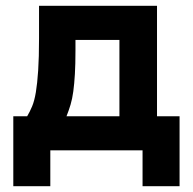

<svg xmlns="http://www.w3.org/2000/svg" viewBox="-20 -520 667 664"><path d="M26 -118H74Q83 -133 91 -152Q99 -171 104 -201Q109 -231 112 -276Q115 -321 115 -388V-500H523V-118H601V124H473V0H154V124H26ZM393 -118V-382H241V-345Q241 -298 239 -264Q237 -230 233.5 -204Q230 -178 224 -158Q218 -138 210 -118Z"/></svg>

Font: NT Somic Bold
Style: Regular
Weight: 700
Designer: Ravid Balaliev — lead type designer, mastering
Michael Voronin — secret advisor, marketing
Ivan Kovalenko — best boy
Foundry: NT Type
Version: Version 0.7